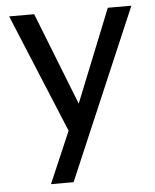

<svg xmlns="http://www.w3.org/2000/svg" viewBox="-51 -544 636 787"><g transform="rotate(-5 267.0 -150.0)"><path d="M218 -12 16 -500H119L269 -119L422 -500H519L220 200H127Z"/></g></svg>

Font: AF Albert Sans Medium
Style: Regular
Weight: 500
Designer: Andreas Rasmussen
Foundry: a.Foundry
Version: Version 1.300;Glyphs 3.2 (3231)